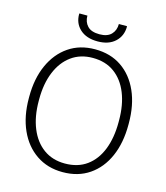

<svg xmlns="http://www.w3.org/2000/svg" viewBox="-130 -996 956 1105"><g transform="rotate(15 348.0 -443.5)"><path d="M346.7 10.3Q256.8 10.3 189.9 -35.2Q123 -80.6 86.4 -161.9Q49.8 -243.2 49.8 -350.6V-359.9Q49.8 -467.8 86.4 -549.1Q123 -630.4 189.5 -675.8Q255.9 -721.2 346.2 -721.2Q438.5 -721.2 504.9 -675.8Q571.3 -630.4 607.2 -549.1Q643.1 -467.8 643.1 -359.9V-350.6Q643.1 -242.7 607.4 -161.6Q571.8 -80.6 505.4 -35.2Q439 10.3 346.7 10.3ZM346.7 -41Q423.8 -41 476.8 -79.6Q529.8 -118.2 557.1 -187.7Q584.5 -257.3 584.5 -350.6V-360.8Q584.5 -453.6 556.6 -522.9Q528.8 -592.3 475.8 -631.1Q422.9 -669.9 346.2 -669.9Q272.5 -669.9 219.2 -631.1Q166 -592.3 137.5 -522.7Q108.9 -453.1 108.9 -360.8V-350.6Q108.9 -257.8 137.5 -188Q166 -118.2 219.2 -79.6Q272.5 -41 346.7 -41ZM346.7 -768.6Q279.8 -768.6 241.7 -803.5Q203.6 -838.4 204.1 -894L205.1 -897H252.4Q252.4 -858.9 275.1 -835Q297.9 -811 346.7 -811Q393.6 -811 416.7 -835Q439.9 -858.9 439.9 -897H487.8L488.8 -894Q488.3 -838.4 450.4 -803.5Q412.6 -768.6 346.7 -768.6Z"/></g></svg>

Font: Roboto Slab Light
Style: Regular
Weight: 300
Designer: Google
Version: Version 2.000; ttfautohint (v1.8.1.43-b0c9)